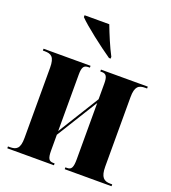

<svg xmlns="http://www.w3.org/2000/svg" viewBox="-139 -869 863 971"><g transform="rotate(20 292.5 -383.0)"><path d="M339 -605H348V-615C325 -658 299 -721 282 -766H149V-756C182 -721 282 -644 339 -605ZM12 0H263V-10H256C233 -10 224 -21 224 -65V-150L361 -371V-69C361 -25 354 -10 331 -10H321V0H573V-10H563C528 -10 509 -25 509 -83V-456C509 -514 528 -526 563 -526H573V-536H321V-526H330C353 -526 361 -512 361 -476V-391L224 -170V-474C224 -516 234 -526 258 -526H265V-536H12V-526H22C57 -526 76 -515 76 -457V-79C76 -21 57 -10 22 -10H12Z"/></g></svg>

Font: Noto Serif Display Condensed Extra
Style: Regular
Weight: 800
Width: 3
Designer: Monotype Design Team
Foundry: Monotype Imaging Inc.
Version: Version 1.900